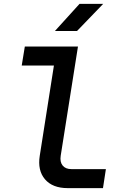

<svg xmlns="http://www.w3.org/2000/svg" viewBox="-20 -970 640 990"><path d="M329 0Q251 0 212 -45.5Q173 -91 185 -167L258 -632H92L108 -730H382L293 -167Q288 -135 303 -116.5Q318 -98 348 -98H526L511 0ZM263 -810 390 -950H512L377 -810Z"/></svg>

Font: NKDuy Mono SemiBold
Style: Italic
Weight: 600
Italic angle: -9°
Monospace: yes
Designer: NKDuy
Foundry: NKDuy
Version: Version 2.251; ttfautohint (v1.8.4.7-5d5b)